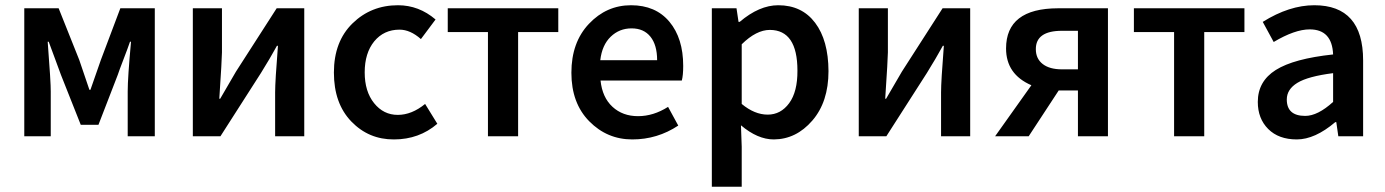

<svg xmlns="http://www.w3.org/2000/svg" viewBox="-20 -523 5317 737"><path d="M73.2 0V-491.2H205.1L284.2 -293Q318.4 -193.8 323.2 -178.2H327.1Q365.2 -286.1 367.2 -293L441.9 -491.2H574.2V0H470.2V-171.9Q470.2 -225.1 482.9 -362.8H479Q471.2 -339.8 454.1 -295.4Q437 -251 432.1 -235.8L357.9 -43.9H290L213.9 -235.8Q208 -252.9 191.4 -296.9Q174.8 -340.8 167 -362.8H163.1Q175.3 -203.6 174.8 -171.9V0Z M720.2 0V-491.2H832V-321.8Q832 -298.8 821.8 -144H825.2Q873 -225.1 885.7 -248L1042 -491.2H1147.9V0H1036.1V-168.9Q1036.1 -210.9 1046.9 -347.2H1043Q1035.2 -334 1024.7 -314.9Q1014.2 -295.9 1000.5 -273.9Q986.8 -252 981.9 -243.2L826.2 0Z M1492.2 12.2Q1395.5 12.7 1328.6 -56.6Q1261.7 -126 1261.7 -244.6Q1261.7 -363.3 1333 -433.1Q1404.3 -502.9 1507.8 -502.9Q1587.9 -502.9 1651.9 -448.2L1595.7 -373Q1554.7 -409.2 1513.7 -409.2Q1453.6 -409.2 1416.5 -364.3Q1379.9 -319.3 1379.9 -245.1Q1379.9 -171.9 1416 -127Q1452.1 -82 1506.8 -82Q1560.5 -82 1611.8 -124L1658.7 -47.9Q1588.9 12.2 1492.2 12.2Z M1853 0V-399.9H1698.7V-491.2H2123V-399.9H1968.8V0Z M2502.4 -292Q2502.4 -350.1 2476.8 -382.1Q2451.2 -414.1 2404.3 -414.1Q2357.4 -414.1 2324.2 -382.1Q2291 -350.1 2284.2 -292ZM2602.5 -270Q2602.5 -233.9 2597.2 -213.9H2285.2Q2292 -148.9 2331.1 -113Q2370.1 -77.1 2429.2 -77.1Q2488.3 -77.1 2544.4 -112.8L2583.5 -41Q2503.4 12.2 2407 12.2Q2310.5 12.2 2241.9 -57.4Q2173.3 -127 2173.3 -243.7Q2173.3 -360.4 2240.7 -431.6Q2308.1 -502.9 2402.3 -502.9Q2496.6 -502.9 2549.6 -439.5Q2602.5 -376 2602.5 -270Z M3041 -252Q3041 -407.7 2935.1 -408.2Q2883.3 -408.2 2827.1 -353V-124Q2876.5 -83 2926.8 -83Q2977.1 -83 3009.3 -127Q3041.5 -170.9 3041 -252ZM2712.4 193.8V-491.2H2807.1L2814.9 -439H2819.3Q2894.5 -502.9 2967.3 -502.9Q3058.1 -502.9 3108.9 -435.5Q3159.7 -368.2 3160.2 -250Q3160.2 -131.8 3098.1 -60.1Q3036.1 11.7 2950.2 12.2Q2888.2 12.2 2824.2 -42L2827.1 40V193.8Z M3276.4 0V-491.2H3388.2V-321.8Q3388.2 -298.8 3377.9 -144H3381.3Q3429.2 -225.1 3441.9 -248L3598.1 -491.2H3704.1V0H3592.3V-168.9Q3592.3 -210.9 3603 -347.2H3599.1Q3591.3 -334 3580.8 -314.9Q3570.3 -295.9 3556.6 -273.9Q3543 -252 3538.1 -243.2L3382.3 0Z M4056.6 -256.8H4117.7V-404.8H4056.6Q3955.6 -404.8 3956.1 -334Q3956.1 -297.9 3982.4 -277.3Q4008.8 -256.8 4056.6 -256.8ZM4117.7 0V-175.8H4043.9L3928.7 0H3799.8L3939 -195.8Q3841.8 -237.8 3841.8 -336.9Q3841.8 -490.7 4041 -491.2H4232.9V0Z M4486.8 0V-399.9H4332.5V-491.2H4756.8V-399.9H4602.5V0Z M4990.2 -78.1Q5038.1 -78.1 5097.2 -131.8V-242.2Q5001 -230 4960.2 -205.1Q4919.4 -180.2 4919.4 -141.1Q4919.4 -78.1 4990.2 -78.1ZM4808.1 -131.8Q4808.1 -210.9 4877.2 -254.4Q4946.3 -297.9 5097.2 -314Q5093.3 -410.2 5007.3 -410.2Q4950.2 -410.2 4869.1 -361.8L4827.1 -439Q4929.2 -502.9 5024.9 -502.9Q5212.4 -502.9 5212.4 -291V0H5117.2L5109.4 -54.2H5105.5Q5027.3 12.2 4957.8 12.2Q4888.2 12.2 4848.1 -27.8Q4808.1 -67.9 4808.1 -131.8Z"/></svg>

Font: SourceSansPro-Semibold
Style: Regular
Weight: 600
Designer: Paul D. Hunt
Foundry: Adobe Systems Incorporated
Version: Version 2.020;PS 2.0;hotconv 1.0.86;makeotf.lib2.5.63406